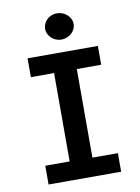

<svg xmlns="http://www.w3.org/2000/svg" viewBox="-90 -874 680 935"><g transform="rotate(-10 250.0 -407.0)"><path d="M73.2 0ZM79.1 -623H426.8V-529.8H306.2V-91.8H432.1V0H73.2V-92.8H193.8V-529.8H79.1ZM257.8 -814Q272 -814 284.9 -808.8Q297.9 -803.7 307.6 -794.9Q317.4 -786.1 323.2 -774.4Q329.1 -762.7 329.1 -749Q329.1 -735.4 323.2 -723.6Q317.4 -711.9 307.6 -703.1Q297.9 -694.3 284.9 -689.2Q272 -684.1 257.8 -684.1Q244.1 -684.1 231.4 -689.2Q218.8 -694.3 209.2 -703.1Q199.7 -711.9 193.8 -723.6Q188 -735.4 188 -749Q188 -760.7 192.9 -772.5Q197.8 -784.2 206.8 -793.5Q215.8 -802.7 228.8 -808.3Q241.7 -814 257.8 -814Z"/></g></svg>

Font: InconsolataGo
Style: Bold
Weight: 700
Designer: Raph Levien, Kirill Tkachev(cyreal.org)
Foundry: Raph Levien, Kirill Tkachev(cyreal.org)
Version: Version 1.015; ttfautohint (v0.92) -l 8 -r 50 -G 200 -x 14 -